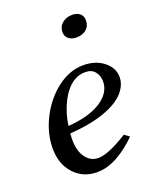

<svg xmlns="http://www.w3.org/2000/svg" viewBox="-125 -717 649 800"><g transform="rotate(-20 199.5 -317.0)"><path d="M26 -147Q26 -214 59.5 -280Q93 -346 148 -388Q203 -430 264 -430Q318 -430 354 -401.5Q390 -373 390 -332Q390 -297 362 -265Q334 -233 272.5 -210.5Q211 -188 116 -181L115 -154Q115 -104 136.5 -74.5Q158 -45 192 -45Q237 -45 324 -100L346 -84Q306 -43 259.5 -17Q213 9 167 9Q106 9 66 -34Q26 -77 26 -147ZM319 -338Q319 -364 304.5 -382Q290 -400 262 -400Q196 -400 153 -319Q127 -268 120 -213Q215 -220 267 -254.5Q319 -289 319 -338ZM230 -589Q230 -613 248 -628Q266 -643 292 -643Q314 -643 326.5 -632Q339 -621 339 -602Q339 -577 322 -562.5Q305 -548 278 -548Q257 -548 243.5 -559Q230 -570 230 -589Z"/></g></svg>

Font: Unna
Style: Italic
Weight: 400
Italic angle: -8.05°
Designer: Jorge de Buen Unna
Foundry: Omnibus-Type
Version: Version 2.008